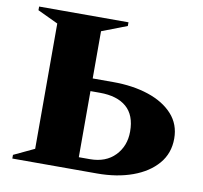

<svg xmlns="http://www.w3.org/2000/svg" viewBox="-75 -740 867 821"><g transform="rotate(10 358.5 -330.0)"><path d="M398 0H30V-16L119 -58V-602L30 -644V-660H418V-644L309 -602V-397H398Q484 -397 551.5 -374.5Q619 -352 658 -309Q697 -266 697 -204Q697 -140 658 -94.5Q619 -49 551.5 -24.5Q484 0 398 0ZM350 -342H309V-55H357Q426 -55 466 -96.5Q506 -138 506 -201Q506 -272 465.5 -307Q425 -342 350 -342Z"/></g></svg>

Font: Spectral SC ExtraBold
Style: Regular
Weight: 800
Designer: Jean-Baptiste Levee
Foundry: Production Type
Version: Version 2.001